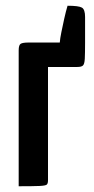

<svg xmlns="http://www.w3.org/2000/svg" viewBox="-20 -648 326 668"><path d="M45 0V-473Q45 -492 52.5 -496Q60 -500 79 -500H188Q189 -514 193.5 -536Q198 -558 203.5 -583Q209 -608 215 -628Q254 -628 265 -621.5Q276 -615 276 -589V-500Q276 -462 275 -443.5Q274 -425 268.5 -420Q263 -415 249 -415H147V-21Q147 -10 143 -6Q139 -2 117.5 -1Q96 0 45 0Z"/></svg>

Font: Yanone Kaffeesatz SemiBold
Style: Regular
Weight: 600
Designer: Yanone (Cyrillic: Daniel Pouzeot, Huerta Tipografica, and Cyreal)
Foundry: Yanone
Version: Version 2.003